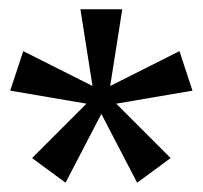

<svg xmlns="http://www.w3.org/2000/svg" viewBox="-20 -720 436 413"><path d="M30 -610 179 -535 153 -700H243L217 -535L366 -610L394 -525L230 -497L347 -380L275 -327L198 -475L121 -327L49 -380L166 -497L2 -525Z"/></svg>

Font: Bebas Neue
Style: Regular
Weight: 400
Designer: Ryoichi Tsunekawa
Foundry: Ryoichi Tsunekawa
Version: Version 1.400